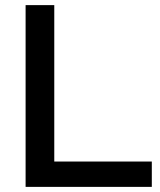

<svg xmlns="http://www.w3.org/2000/svg" viewBox="-20 -730 624 750"><path d="M80 0V-710H192V-99H573V0Z"/></svg>

Font: Raleway SemiBold
Style: Regular
Weight: 600
Designer: Matt McInerney, Pablo Impallari, Rodrigo Fuenzalida
Foundry: Matt McInerney, Pablo Impallari, Rodrigo Fuenzalida
Version: Version 4.026